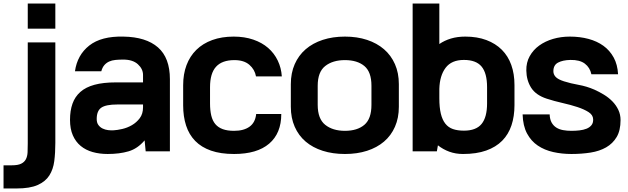

<svg xmlns="http://www.w3.org/2000/svg" viewBox="-72 -720 3552 1086"><path d="M85 -480H241V88Q241 144 235 191Q229 238 207 272.5Q185 307 141 326.5Q97 346 22 346H-52V215H-5Q29 215 47.5 206Q66 197 74.5 180.5Q83 164 84 141Q85 118 85 91ZM85 -558V-700H241V-558Z M324 -42Q324 -94 338 -133.5Q352 -173 382.5 -200Q413 -227 462.5 -240.5Q512 -254 584 -254H737V-296Q737 -330 708 -356.5Q679 -383 625 -383Q601 -383 581 -381Q561 -379 545.5 -372Q530 -365 518.5 -352Q507 -339 501 -317H352Q365 -409 433 -462.5Q501 -516 626 -513Q754 -511 821.5 -452Q889 -393 889 -272V136H752L746 74Q706 121 655 136Q604 151 537 151Q491 151 452 140Q413 129 384.5 105.5Q356 82 340 45.5Q324 9 324 -42ZM571 17Q591 16 619.5 9.5Q648 3 674 -12Q700 -27 718.5 -51.5Q737 -76 737 -113V-129H592Q527 -129 501 -111Q475 -93 475 -47Q475 -26 484.5 -13Q494 0 508.5 7Q523 14 539.5 16Q556 18 571 17Z M1519 -75Q1519 34 1450.5 92.5Q1382 151 1252 151Q1176 151 1121.5 132Q1067 113 1032 77Q997 41 980.5 -10Q964 -61 964 -124V-238Q964 -301 983 -351.5Q1002 -402 1038.5 -438Q1075 -474 1128.5 -493.5Q1182 -513 1250 -513Q1311 -513 1360.5 -496Q1410 -479 1444.5 -449Q1479 -419 1499 -377.5Q1519 -336 1522 -288H1376Q1369 -327 1338.5 -353.5Q1308 -380 1254 -380Q1184 -380 1150 -342.5Q1116 -305 1116 -227V-135Q1116 -96 1123 -66.5Q1130 -37 1146 -18Q1162 1 1188 10.5Q1214 20 1252 20Q1307 20 1339.5 -3.5Q1372 -27 1377 -75Z M1573 -244Q1573 -307 1595 -357Q1617 -407 1657 -441.5Q1697 -476 1753.5 -494.5Q1810 -513 1879 -513Q1948 -513 2004 -494.5Q2060 -476 2100 -441.5Q2140 -407 2162 -357Q2184 -307 2184 -244V-116Q2184 -53 2162 -3Q2140 47 2100 81Q2060 115 2004 133Q1948 151 1879 151Q1810 151 1753.5 133Q1697 115 1657 81Q1617 47 1595 -3Q1573 -53 1573 -116ZM1725 -127Q1725 -48 1767.5 -14Q1810 20 1879 20Q1949 20 1989 -14Q2029 -48 2029 -127V-235Q2029 -313 1989 -346.5Q1949 -380 1879 -380Q1810 -380 1767.5 -346.5Q1725 -313 1725 -235Z M2413 -700V-471Q2442 -491 2478.5 -502Q2515 -513 2560 -513Q2627 -513 2679 -493.5Q2731 -474 2766.5 -438.5Q2802 -403 2820 -352.5Q2838 -302 2838 -239V-125Q2838 -62 2821 -11Q2804 40 2768.5 76Q2733 112 2678 131.5Q2623 151 2547 151Q2505 151 2469.5 138Q2434 125 2405 102L2399 136H2262V-700ZM2552 -381Q2482 -381 2448.5 -336.5Q2415 -292 2413 -217V-164Q2413 -112 2421.5 -77Q2430 -42 2447 -20.5Q2464 1 2490 10Q2516 19 2552 19Q2621 19 2652 -19Q2683 -57 2683 -135V-227Q2683 -306 2652 -343.5Q2621 -381 2552 -381Z M3037 -73Q3038 -45 3048 -27Q3058 -9 3074.5 1.5Q3091 12 3113 16Q3135 20 3160 20Q3183 20 3205.5 17.5Q3228 15 3245.5 8Q3263 1 3273.5 -12Q3284 -25 3283 -46Q3282 -70 3257 -86Q3232 -102 3194 -114.5Q3156 -127 3109.5 -137.5Q3063 -148 3020 -162Q2959 -182 2932.5 -223.5Q2906 -265 2905 -321Q2904 -366 2924 -402Q2944 -438 2978 -462.5Q3012 -487 3056.5 -500Q3101 -513 3151 -513Q3208 -513 3256.5 -500Q3305 -487 3341 -461Q3377 -435 3399 -395Q3421 -355 3424 -300H3273Q3265 -338 3236 -360Q3207 -382 3154 -381Q3111 -380 3084.5 -366Q3058 -352 3058 -317Q3058 -299 3071 -285Q3084 -271 3118 -260Q3156 -248 3201 -240Q3246 -232 3290 -213Q3317 -201 3344 -184.5Q3371 -168 3392 -146.5Q3413 -125 3425.5 -98.5Q3438 -72 3438 -41Q3438 18 3416 55Q3394 92 3356.5 113.5Q3319 135 3268.5 143Q3218 151 3160 151Q3106 151 3057 140Q3008 129 2970 103.5Q2932 78 2909 35Q2886 -8 2884 -73Z"/></svg>

Font: Cafe24 Ohsquare
Style: Bold
Weight: 700
Designer: Cafe24 thkim, hmlim, mnelim, nhlee, sslee, sskim, smlim, yjkim, sdjeong, hskwak & 4IRTF
Foundry: Cafe24
Version: Version 1.000